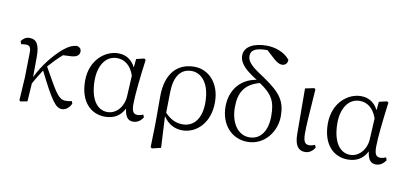

<svg xmlns="http://www.w3.org/2000/svg" viewBox="-87 -1104 3411 1607"><g transform="rotate(10 1619.0 -300.0)"><path d="M538 -67C526 -63 507 -60 485 -60C418 -60 384 -143 284 -316C322 -359 359 -397 399 -432L462 -435C511 -437 538 -453 538 -488C538 -513 522 -524 501 -529C467 -526 435 -514 391 -478C320 -419 238 -320 184 -208C185 -259 185 -367 185 -382C185 -485 158 -526 99 -526C65 -526 46 -509 29 -487L38 -462C51 -464 64 -466 77 -466C111 -466 121 -448 121 -408L117 -193L105 2L115 11L173 0C176 -49 180 -102 183 -154C210 -204 232 -236 257 -277C377 -36 416 14 467 14C496 14 527 -5 546 -46Z M987 -191C983 -93 918 -28 847 -28C760 -28 696 -110 696 -273C696 -393 751 -487 850 -487C916 -487 970 -443 996 -363ZM1147 -60C1132 -52 1116 -48 1100 -48C1067 -48 1050 -65 1050 -132C1050 -209 1068 -373 1087 -514L1074 -523L1007 -507L1000 -434C969 -497 917 -528 853 -528C741 -528 618 -430 618 -254C618 -75 714 14 833 14C906 14 962 -16 996 -84C1005 -12 1031 14 1072 14C1110 14 1138 -8 1156 -37Z M1336 -286C1339 -415 1388 -489 1483 -489C1558 -489 1641 -423 1641 -246C1641 -123 1588 -36 1483 -36C1422 -36 1376 -63 1333 -108ZM1260 -4 1255 198 1267 207 1342 189 1328 -78C1368 -16 1426 14 1490 14C1611 14 1720 -89 1720 -264C1720 -430 1618 -528 1500 -528C1357 -528 1261 -432 1260 -235Z M2053 -26C1959 -26 1891 -116 1891 -254C1891 -380 1938 -455 2062 -489C2176 -413 2204 -355 2204 -232C2204 -108 2149 -26 2053 -26ZM2146 -708C2178 -679 2200 -672 2217 -672C2244 -672 2264 -691 2263 -722C2216 -780 2138 -807 2063 -807C1961 -807 1876 -769 1876 -690C1876 -619 1943 -566 2031 -511C1887 -487 1813 -377 1813 -246C1813 -93 1909 14 2044 14C2191 14 2283 -117 2283 -245C2283 -368 2242 -435 2094 -535C1990 -603 1937 -642 1937 -696C1937 -754 1987 -771 2077 -771Z M2534 14C2572 14 2601 -11 2616 -38L2607 -60C2592 -53 2577 -48 2559 -48C2526 -48 2508 -64 2507 -133C2506 -211 2514 -293 2529 -517L2519 -526L2442 -510L2444 -125C2444 -27 2476 14 2534 14Z M3050 -191C3046 -93 2981 -28 2910 -28C2823 -28 2759 -110 2759 -273C2759 -393 2814 -487 2913 -487C2979 -487 3033 -443 3059 -363ZM3210 -60C3195 -52 3179 -48 3163 -48C3130 -48 3113 -65 3113 -132C3113 -209 3131 -373 3150 -514L3137 -523L3070 -507L3063 -434C3032 -497 2980 -528 2916 -528C2804 -528 2681 -430 2681 -254C2681 -75 2777 14 2896 14C2969 14 3025 -16 3059 -84C3068 -12 3094 14 3135 14C3173 14 3201 -8 3219 -37Z"/></g></svg>

Font: Shippori Mincho
Style: Regular
Weight: 400
Designer: Bonji Tadano  Ryoko NISHIZUKA  (kana & ideographs); Frank Grießhammer (Latin, Greek & Cyrillic); Wenlong ZHANG  (bopomof
Foundry: Adobe Systems Incorporated
Version: Version 1.003;PS 1.001;hotconv 16.6.54;makeotf.lib2.5.65590